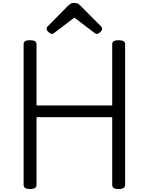

<svg xmlns="http://www.w3.org/2000/svg" viewBox="-20 -1275 1014 1309"><path d="M185 14Q141 14 141 -14V-974Q141 -988 152 -994.5Q163 -1001 185 -1001Q229 -1001 229 -974V-556H745V-974Q745 -988 756 -994.5Q767 -1001 789 -1001Q833 -1001 833 -974V-14Q833 0 822 7Q811 14 789 14Q745 14 745 -14V-476H229V-14Q229 0 218 7Q207 14 185 14ZM333 -1044Q324 -1044 311 -1056Q298 -1068 298 -1078Q298 -1081 298.5 -1085Q299 -1089 304 -1094L443 -1235Q450 -1242 459 -1248.5Q468 -1255 487 -1255Q506 -1255 514.5 -1248.5Q523 -1242 530 -1235L670 -1094Q675 -1089 675.5 -1085Q676 -1081 676 -1078Q676 -1068 663.5 -1056Q651 -1044 641 -1044Q634 -1044 629 -1047.5Q624 -1051 616 -1057L487 -1155L358 -1057Q351 -1051 345.5 -1047.5Q340 -1044 333 -1044Z"/></svg>

Font: Playwrite PL
Style: Regular
Weight: 400
Designer: Veronika Burian, José Scaglione
Foundry: TypeTogether
Version: Version 1.002